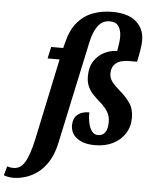

<svg xmlns="http://www.w3.org/2000/svg" viewBox="-199 -822 875 1115"><g transform="rotate(5 238.0 -265.0)"><path d="M-79 240Q-96 240 -111 237Q-126 234 -135 230L-120 177Q-113 179 -104 181Q-95 183 -83 183Q-43 183 -18 143Q7 103 28 9L129 -468H59L74 -536H144L152 -567Q170 -642 207.5 -686.5Q245 -731 297 -750.5Q349 -770 410 -770Q503 -770 550 -728.5Q597 -687 597 -620Q597 -594 591 -559Q585 -524 578 -494H533Q480 -494 455 -472Q430 -450 430 -412Q430 -385 448.5 -362Q467 -339 494 -317Q528 -288 552.5 -253.5Q577 -219 577 -168Q577 -115 551.5 -75Q526 -35 481 -12.5Q436 10 376 10Q311 10 272.5 -18Q234 -46 234 -95Q235 -136 260 -156.5Q285 -177 328 -177Q327 -146 333 -117Q339 -88 352.5 -69Q366 -50 389 -50Q445 -50 445 -132Q445 -165 429 -191Q413 -217 384 -242Q363 -260 344 -279.5Q325 -299 313 -324.5Q301 -350 301 -386Q301 -440 325 -475.5Q349 -511 385 -528.5Q421 -546 458 -546Q462 -571 465 -590.5Q468 -610 468 -628Q468 -667 452 -690.5Q436 -714 401 -714Q356 -714 330 -677Q304 -640 291 -575L166 8Q152 77 124.5 122Q97 167 62 192.5Q27 218 -9.5 229Q-46 240 -79 240Z"/></g></svg>

Font: Noto Serif Condensed
Style: Bold Italic
Weight: 700
Width: 3
Italic angle: -12°
Designer: Monotype Design Team
Foundry: Monotype Imaging Inc.
Version: Version 2.014